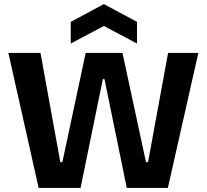

<svg xmlns="http://www.w3.org/2000/svg" viewBox="-20 -919 1011 939"><path d="M169 0 21 -660H178L275 -126H285L399 -660H579L694 -126H704L802 -660H950L801 0H600L491 -532H483L374 0ZM326 -706V-812L488 -899L650 -812V-706L488 -792Z"/></svg>

Font: Bricolage Grotesque 18pt
Style: Bold
Weight: 700
Designer: Mathieu Triay
Foundry: Atelier Triay
Version: Version 1.000;gftools[0.9.30]